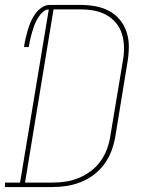

<svg xmlns="http://www.w3.org/2000/svg" viewBox="-57 -755 577 775"><path d="M-37 0V-18H24L140 -717Q129 -717 119.5 -709.5Q110 -702 103 -692.5Q96 -683 90.5 -672.5Q85 -662 81 -651.5Q77 -641 74 -630Q71 -619 68 -608.5Q65 -598 63 -587Q61 -576 59 -565H40Q42 -582 46 -599Q50 -616 55 -633Q60 -650 67 -666.5Q74 -683 84.5 -698Q95 -713 110.5 -724Q126 -735 143 -735H270Q300 -735 329.5 -729.5Q359 -724 384 -710.5Q409 -697 427 -675Q445 -653 454 -625.5Q463 -598 463 -567.5Q463 -537 458 -507L408 -201Q403 -173 392.5 -145Q382 -117 364 -92.5Q346 -68 321.5 -49.5Q297 -31 269 -20Q241 -9 212.5 -4.5Q184 0 155 0ZM44 -18H155Q182 -18 208.5 -22Q235 -26 260.5 -36.5Q286 -47 309 -64Q332 -81 348.5 -104Q365 -127 374.5 -152.5Q384 -178 388 -204L439 -510Q444 -537 443.5 -564.5Q443 -592 435.5 -617Q428 -642 411.5 -662Q395 -682 372.5 -694.5Q350 -707 323.5 -712Q297 -717 270 -717H159Z"/></svg>

Font: Iosevka Slab Thin Oblique
Style: Regular
Weight: 100
Italic angle: -9°
Monospace: yes
Designer: Belleve Invis
Foundry: Belleve Invis
Version: Version 11.1.0; ttfautohint (v1.8.3)